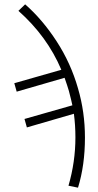

<svg xmlns="http://www.w3.org/2000/svg" viewBox="-20 -710 452 886"><path d="M46 -326 263 -388Q198 -542 65 -660L96 -690Q176 -620 241.5 -519Q307 -418 340 -302Q372 -193 372 -75Q372 52 340 156L296 147Q328 37 328 -76Q328 -132 321 -185L104 -122L93 -161L314 -224Q310 -244 298 -290Q292 -311 278 -351L57 -287Z"/></svg>

Font: Old Standard TT
Style: Italic
Weight: 400
Italic angle: -15.2°
Designer: Alexey Kryukov <alexios@thessalonica.org.ru>
Version: Version 2.2